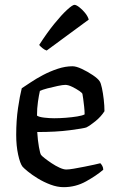

<svg xmlns="http://www.w3.org/2000/svg" viewBox="-20 -774 477 794"><path d="M243 0Q217 0 189 -10.5Q161 -21 136.5 -36Q112 -51 95 -65Q78 -79 73 -85Q63 -98 55 -134.5Q47 -171 47 -216Q47 -276 54.5 -327Q62 -378 70 -409Q84 -418 107 -433.5Q130 -449 158.5 -464Q187 -479 218.5 -489.5Q250 -500 280 -500Q295 -500 318.5 -489Q342 -478 363.5 -463.5Q385 -449 392 -438Q397 -431 401.5 -410Q406 -389 409 -363Q412 -337 412 -314Q398 -292 375.5 -273.5Q353 -255 337 -247Q326 -243 269 -235.5Q212 -228 134 -228Q136 -194 141 -166Q146 -138 150 -133Q153 -129 165 -119.5Q177 -110 193.5 -99Q210 -88 226.5 -80.5Q243 -73 254 -73Q265 -73 285.5 -76.5Q306 -80 328.5 -84.5Q351 -89 369.5 -93Q388 -97 395 -99Q399 -95 403 -88Q407 -81 407 -72Q379 -48 336 -24Q293 0 243 0ZM204 -285Q227 -285 252.5 -287Q278 -289 299.5 -292.5Q321 -296 330 -301Q330 -315 328 -333Q326 -351 324 -366Q322 -381 321 -385Q321 -389 308 -398Q295 -407 278.5 -415Q262 -423 250 -423Q240 -423 218.5 -418.5Q197 -414 176 -408.5Q155 -403 145 -398Q141 -381 137 -353.5Q133 -326 133 -296Q141 -290 163 -287.5Q185 -285 204 -285ZM173 -565Q164 -568 155.5 -575Q147 -582 142 -588Q174 -638 204.5 -675.5Q235 -713 257.5 -733.5Q280 -754 288 -754Q295 -754 307.5 -744.5Q320 -735 331.5 -721Q343 -707 347 -693Z"/></svg>

Font: Texturina 72pt Medium
Style: Regular
Weight: 500
Designer: Guillermo Torres Carreño
Foundry: Omnibus-Type
Version: Version 1.002; ttfautohint (v1.8.3)